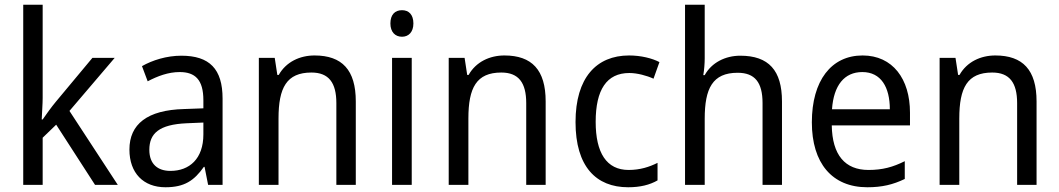

<svg xmlns="http://www.w3.org/2000/svg" viewBox="-20 -873 4468 810"><path d="M160 -460V-853H78V-93H160V-292L217 -347L381 -93H477L273 -405L464 -629H370L215 -443C199 -424 172 -387 160 -369H156C157 -396 160 -435 160 -460Z M745 -638C683 -638 623 -619 579 -594L603 -530C645 -552 690 -569 738 -569C803 -569 838 -537 838 -450V-416L757 -413C601 -409 526 -349 526 -242C526 -143 585 -83 678 -83C758 -83 799 -111 840 -169H843L858 -93H919V-457C919 -582 864 -638 745 -638ZM768 -353 838 -356V-306C838 -203 779 -152 699 -152C646 -152 610 -180 610 -241C610 -310 651 -348 768 -353Z M1307 -639C1245 -639 1187 -612 1156 -557H1150L1139 -629H1072V-93H1155V-373C1155 -503 1189 -567 1294 -567C1367 -567 1399 -524 1399 -438V-93H1481V-445C1481 -578 1423 -639 1307 -639Z M1676 -830C1646 -830 1627 -811 1627 -774C1627 -738 1647 -718 1676 -718C1704 -718 1724 -738 1724 -774C1724 -811 1705 -830 1676 -830ZM1717 -629H1634V-93H1717Z M2108 -639C2046 -639 1988 -612 1957 -557H1951L1940 -629H1873V-93H1956V-373C1956 -503 1990 -567 2095 -567C2168 -567 2200 -524 2200 -438V-93H2282V-445C2282 -578 2224 -639 2108 -639Z M2630 -83C2681 -83 2721 -93 2754 -112V-186C2720 -169 2681 -156 2632 -156C2539 -156 2493 -228 2493 -359C2493 -494 2539 -565 2635 -565C2668 -565 2709 -554 2737 -541L2762 -611C2732 -627 2684 -639 2634 -639C2496 -639 2408 -545 2408 -358C2408 -170 2495 -83 2630 -83Z M2953 -627V-853H2870V-93H2953V-372C2953 -500 2986 -566 3092 -566C3165 -566 3197 -525 3197 -438V-93H3279V-445C3279 -576 3223 -638 3103 -638C3040 -638 2982 -609 2953 -556H2947C2951 -579 2953 -606 2953 -627Z M3619 -639C3487 -639 3405 -533 3405 -357C3405 -185 3490 -83 3639 -83C3701 -83 3747 -94 3797 -118V-193C3747 -168 3703 -156 3644 -156C3545 -156 3491 -219 3489 -344H3819V-398C3819 -540 3746 -639 3619 -639ZM3618 -569C3697 -569 3734 -505 3734 -412H3490C3497 -513 3542 -569 3618 -569Z M4179 -639C4117 -639 4059 -612 4028 -557H4022L4011 -629H3944V-93H4027V-373C4027 -503 4061 -567 4166 -567C4239 -567 4271 -524 4271 -438V-93H4353V-445C4353 -578 4295 -639 4179 -639Z"/></svg>

Font: Noto Sans Kannada UI SemiCondensed SemiBold
Style: Regular
Weight: 600
Width: 4
Designer: Jelle Bosma - Monotype Design Team
Foundry: Monotype Imaging Inc.
Version: Version 2.006